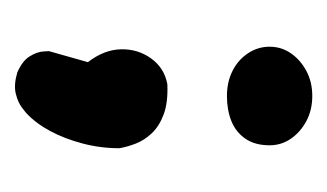

<svg xmlns="http://www.w3.org/2000/svg" viewBox="-112 -380 444 261"><g transform="rotate(90 110.5 -249.0)"><path d="M78 -50Q62 -57 56 -67Q50 -77 49.5 -85Q49 -93 49 -93L64 -146Q47 -168 46.5 -191Q46 -214 59 -232Q72 -250 94 -254Q119 -255 135 -249Q151 -243 160.5 -233Q170 -223 174.5 -211.5Q179 -200 181 -189Q181 -163 174.5 -138.5Q168 -114 157.5 -94.5Q147 -75 133 -62Q133 -62 126 -56.5Q119 -51 107 -48Q95 -45 78 -50ZM110 -335Q91 -335 76 -342.5Q61 -350 52 -363.5Q43 -377 43 -393Q43 -409 52 -422Q61 -435 76 -443Q91 -451 110 -451Q129 -451 144 -443Q159 -435 168 -422Q177 -409 177 -393Q177 -373 168 -360Q159 -347 144 -341Q129 -335 110 -335Z"/></g></svg>

Font: Sour Gummy Black Medium
Style: Regular
Weight: 500
Version: Version 1.000